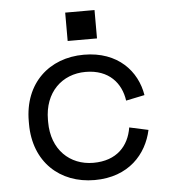

<svg xmlns="http://www.w3.org/2000/svg" viewBox="-51 -728 700 789"><g transform="rotate(-5 299.0 -334.0)"><path d="M308 14C449 14 525 -74 546 -172L468 -189C456 -114 406 -57 309 -57C212 -57 138 -126 138 -240V-249C138 -363 212 -432 309 -432C406 -432 455 -372 465 -300L542 -316C526 -415 449 -503 308 -503C165 -503 59 -407 59 -250V-239C59 -82 165 14 308 14ZM247 -565H368V-682H247Z"/></g></svg>

Font: Meta Space
Style: Regular
Weight: 400
Designer: Meta Pool / Florian Karsten
Foundry: Meta Pool / Florian Karsten
Version: Version 2.000;Glyphs 3.1.1 (3137)